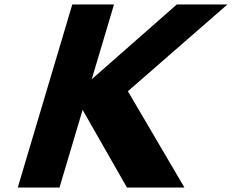

<svg xmlns="http://www.w3.org/2000/svg" viewBox="-20 -845 1045 865"><path d="M811 0 556.2 -434 1004.7 -825H776.7L393.3 -488L493.7 -825H305.7L60 0H248L352.2 -350L552 0Z"/></svg>

Font: Hussar
Style: BdOblThree
Weight: 700
Foundry: Cannot Into Space Fonts
Version: Version 2.00